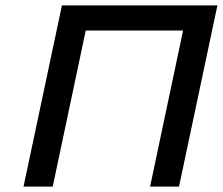

<svg xmlns="http://www.w3.org/2000/svg" viewBox="-20 -690 824 710"><path d="M209 -670 67 0H175L297 -577H657L535 0H642L784 -670Z"/></svg>

Font: LT Wave Text Medium Italic
Style: Regular
Weight: 500
Designer: Daniel Lyons
Version: Version 2.5 (Glyphs App)